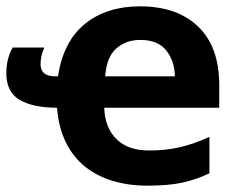

<svg xmlns="http://www.w3.org/2000/svg" viewBox="-20 -576 755 606"><path d="M20 -426H120Q113 -411 110.5 -397.5Q108 -384 108 -373Q108 -335 155 -335H163Q180 -446 248.5 -501Q317 -556 422 -556Q539 -556 605.5 -492Q672 -428 672 -308V-236H309Q311 -173 347.5 -137Q384 -101 450 -101Q504 -101 548.5 -111.5Q593 -122 641 -144V-29Q599 -9 555 0.5Q511 10 445 10Q386 10 336 -5Q286 -20 248.5 -50Q211 -80 188 -126.5Q165 -173 160 -236Q85 -236 42.5 -260.5Q0 -285 0 -345Q0 -391 20 -426ZM532 -335Q531 -384 504.5 -417Q478 -450 423 -450Q377 -450 346.5 -422.5Q316 -395 312 -335Z"/></svg>

Font: BC Sans
Style: Bold
Weight: 700
Designer: Monotype Design Team
Province of B.C.
Foundry: Monotype Imaging Inc.
Version: Version 2.000;GOOG;noto-source:20170915:90ef993387c0